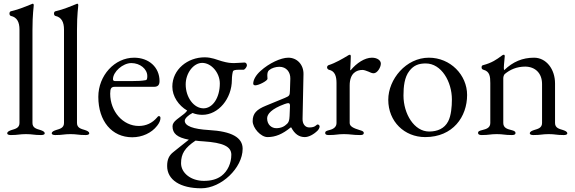

<svg xmlns="http://www.w3.org/2000/svg" viewBox="-20 -725 3101 1035"><path d="M39 3C78 3 85 -2 120 -2C155 -2 162 3 201 3C208 3 221 2 221 -6C221 -16 209 -20 198 -24C178 -30 155 -35 155 -62V-562C155 -652 162 -686 162 -698C162 -701 160 -705 157 -705C155 -705 153 -704 151 -703C119 -691 89 -676 38 -664C34 -663 31 -658 31 -652C31 -646 34 -640 39 -639C72 -632 85 -605 85 -566V-62C85 -35 62 -30 42 -24C31 -20 19 -16 19 -6C19 2 32 3 39 3Z M279 3C318 3 325 -2 360 -2C395 -2 402 3 441 3C448 3 461 2 461 -6C461 -16 449 -20 438 -24C418 -30 395 -35 395 -62V-562C395 -652 402 -686 402 -698C402 -701 400 -705 397 -705C395 -705 393 -704 391 -703C359 -691 329 -676 278 -664C274 -663 271 -658 271 -652C271 -646 274 -640 279 -639C312 -632 325 -605 325 -566V-62C325 -35 302 -30 282 -24C271 -20 259 -16 259 -6C259 2 272 3 279 3Z M693 15C746 15 797 -8 827 -47C839 -62 845 -76 845 -89C845 -95 842 -99 837 -99C833 -99 831 -98 826 -91C801 -62 768 -46 728 -46C643 -46 574 -124 574 -220C574 -249 580 -257 599 -257H810C831 -257 840 -267 840 -288C840 -362 783 -414 703 -414C598 -414 510 -318 510 -203C510 -72 583 15 693 15ZM601 -288C593 -288 589 -291 589 -298C589 -338 642 -385 688 -385C735 -385 774 -353 774 -315C774 -301 772 -294 766 -293C744 -289 724 -288 692 -288Z M1298 -388C1288 -388 1259 -385 1243 -385C1223 -385 1208 -386 1176 -395C1148 -403 1122 -416 1083 -416C992 -416 909 -351 909 -258C909 -205 943 -156 989 -129C981 -117 972 -110 933 -81C917 -68 910 -57 910 -44C910 -6 934 16 998 28C966 54 933 79 914 95C891 113 881 135 881 170C881 244 951 290 1065 290C1173 290 1288 180 1288 77C1288 16 1229 -17 1106 -24C1021 -29 976 -46 976 -74C976 -86 994 -104 1018 -116C1035 -109 1053 -106 1071 -106C1157 -106 1230 -193 1230 -295C1230 -313 1233 -332 1236 -341C1238 -346 1248 -349 1266 -349H1293C1295 -349 1298 -351 1301 -354C1307 -360 1311 -368 1311 -373C1311 -382 1305 -388 1298 -388ZM1077 -141C1025 -141 981 -200 981 -270C981 -331 1023 -386 1070 -386C1119 -386 1165 -333 1165 -275C1165 -199 1127 -141 1077 -141ZM1227 109C1227 155 1207 198 1174 223C1150 241 1119 250 1079 250C1010 250 956 208 956 155C956 104 976 72 1034 33C1047 35 1061 36 1077 37C1183 44 1227 65 1227 109Z M1422 14C1465 14 1503 -2 1547 -38H1550C1568 -3 1592 14 1623 14C1644 14 1671 0 1692 -21C1698 -27 1703 -37 1703 -43C1703 -49 1698 -54 1692 -54C1690 -54 1688 -53 1684 -49C1675 -41 1664 -38 1647 -38C1625 -38 1610 -57 1611 -85L1616 -325C1617 -376 1582 -414 1534 -414C1494 -414 1430 -384 1385 -343C1360 -321 1345 -295 1345 -274C1345 -269 1349 -265 1356 -265C1376 -265 1422 -290 1422 -300L1421 -318C1421 -330 1423 -341 1431 -347C1444 -358 1466 -365 1486 -365C1524 -365 1546 -336 1545 -301L1543 -237C1542 -210 1541 -208 1515 -197L1413 -155C1364 -135 1342 -114 1342 -72C1342 -35 1386 14 1422 14ZM1469 -34C1445 -34 1420 -52 1420 -87C1420 -110 1443 -138 1514 -164C1525 -168 1531 -169 1534 -169C1542 -169 1544 -163 1543 -148L1541 -99C1540 -74 1535 -65 1528 -58C1513 -43 1495 -34 1469 -34Z M1753 3C1793 3 1799 -2 1834 -2C1869 -2 1881 3 1921 3C1935 3 1941 0 1941 -8C1941 -17 1932 -20 1918 -24C1885 -34 1865 -44 1865 -62V-264C1865 -331 1902 -348 1934 -348C1944 -348 1955 -343 1966 -339C1976 -334 1986 -330 1994 -330C2014 -330 2033 -362 2033 -382C2033 -400 2013 -414 1985 -414C1946 -414 1902 -385 1870 -346C1869 -346 1868 -347 1868 -348C1870 -380 1871 -416 1871 -423C1871 -427 1869 -430 1866 -430C1863 -430 1859 -428 1851 -423C1830 -410 1787 -385 1752 -374C1748 -373 1743 -368 1743 -362C1743 -356 1748 -350 1753 -349C1786 -342 1794 -313 1794 -277V-62C1794 -43 1781 -30 1756 -24C1741 -20 1733 -18 1733 -8C1733 0 1739 3 1753 3Z M2272 14C2422 14 2498 -96 2498 -213C2498 -321 2408 -414 2292 -414C2169 -414 2073 -298 2073 -187C2073 -70 2160 14 2272 14ZM2293 -16C2213 -16 2155 -111 2155 -210C2155 -258 2160 -309 2187 -343C2211 -374 2239 -383 2275 -383C2360 -383 2416 -284 2416 -189C2416 -150 2412 -102 2396 -71C2376 -32 2338 -16 2293 -16Z M2577 3C2617 3 2623 -2 2658 -2C2693 -2 2699 3 2739 3C2752 3 2759 0 2759 -8C2759 -16 2752 -20 2736 -24C2716 -29 2693 -35 2693 -62V-303C2693 -311 2696 -321 2701 -326C2729 -349 2764 -366 2812 -366C2866 -365 2902 -330 2902 -272V-62C2902 -35 2879 -30 2859 -24C2848 -20 2836 -16 2836 -6C2836 2 2849 3 2856 3C2896 3 2903 -2 2938 -2C2973 -2 2978 3 3018 3C3026 3 3038 2 3038 -6C3038 -16 3026 -20 3015 -24C2995 -30 2972 -35 2972 -62V-275C2972 -353 2924 -414 2859 -414C2796 -414 2745 -392 2698 -347C2697 -348 2696 -353 2696 -359C2696 -378 2701 -414 2701 -423C2701 -427 2699 -430 2696 -430C2692 -430 2689 -428 2685 -425C2657 -404 2631 -386 2585 -374C2579 -373 2576 -369 2576 -362C2576 -354 2580 -351 2586 -349C2620 -340 2623 -313 2623 -277V-62C2623 -35 2600 -29 2580 -24C2565 -20 2557 -18 2557 -8C2557 0 2565 3 2577 3Z"/></svg>

Font: Garamond-Math
Style: Regular
Weight: 400
Version: Version 2019-08-16